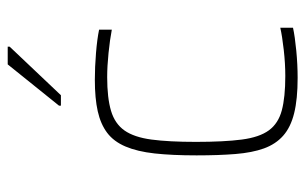

<svg xmlns="http://www.w3.org/2000/svg" viewBox="-167 -617 792 498"><g transform="rotate(-90 229.0 -368.0)"><path d="M276 8Q221 8 184.5 -1Q148 -10 126 -29.5Q104 -49 93 -79.5Q82 -110 78.5 -153.5Q75 -197 75 -254Q75 -318 80 -363Q85 -408 98 -438.5Q111 -469 133.5 -486Q156 -503 189.5 -510.5Q223 -518 271 -518Q304 -518 340.5 -515Q377 -512 401 -507V-474Q375 -479 340.5 -482.5Q306 -486 278 -486Q224 -486 190.5 -476Q157 -466 139.5 -441Q122 -416 116 -371Q110 -326 110 -256Q110 -183 116 -137Q122 -91 140 -66.5Q158 -42 192 -33Q226 -24 281 -24Q313 -24 348.5 -28Q384 -32 406 -37V-4Q383 1 346.5 4.5Q310 8 276 8ZM204 -606V-611L311 -744H357V-739L231 -606Z"/></g></svg>

Font: Saira Thin Thin
Style: Regular
Weight: 250
Version: Version 1.101